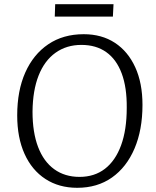

<svg xmlns="http://www.w3.org/2000/svg" viewBox="-20 -881 743 915"><path d="M62 -331Q62 -449 100.5 -535.5Q139 -622 210 -670Q281 -718 379 -718Q465 -718 527.5 -677Q590 -636 624.5 -560.5Q659 -485 659 -381Q659 -262 621 -173Q583 -84 513.5 -35Q444 14 348 14Q261 14 196.5 -28Q132 -70 97 -147.5Q62 -225 62 -331ZM135 -349Q135 -250 161.5 -180.5Q188 -111 238.5 -74.5Q289 -38 359 -38Q430 -38 480 -76.5Q530 -115 557 -188.5Q584 -262 584 -367Q585 -464 560 -531Q535 -598 486.5 -632.5Q438 -667 368 -667Q297 -667 244.5 -629.5Q192 -592 164 -521Q136 -450 135 -349ZM243 -861H521L518 -802H241Z"/></svg>

Font: Literata 18pt Light
Style: Italic
Weight: 300
Italic angle: -2°
Designer: Latin by Veronika Burian and Jose Scaglione. Greek by Irene Vlachou. Cyrillic by Vera Evstafieva
Foundry: TypeTogether
Version: Version 3.103;gftools[0.9.29]